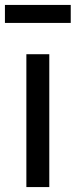

<svg xmlns="http://www.w3.org/2000/svg" viewBox="-49 -759 307 779"><path d="M58 -539H151V0H58ZM-29 -739H238V-666H-29Z"/></svg>

Font: BLUETTI 2.0 Normal
Style: Normal
Weight: 400
Designer: Stijn de Vries
Foundry: tokotype
Version: Version 2.005;October 31, 2023;FontCreator 14.0.0.2814 64-bi